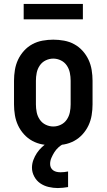

<svg xmlns="http://www.w3.org/2000/svg" viewBox="-20 -729 540 973"><path d="M250 8Q223 8 195.5 3Q168 -2 144 -15Q120 -28 101.5 -48.5Q83 -69 71.5 -93.5Q60 -118 55.5 -145.5Q51 -173 51 -200V-320Q51 -347 55.5 -374.5Q60 -402 71.5 -426.5Q83 -451 101.5 -471.5Q120 -492 144 -505Q168 -518 195.5 -523Q223 -528 250 -528Q277 -528 304.5 -523Q332 -518 356 -505Q380 -492 398.5 -471.5Q417 -451 428.5 -426.5Q440 -402 444.5 -374.5Q449 -347 449 -320V-200Q449 -173 444.5 -145.5Q440 -118 428.5 -93.5Q417 -69 398.5 -48.5Q380 -28 356 -15Q332 -2 304.5 3Q277 8 250 8ZM250 -88Q270 -88 288.5 -97Q307 -106 318.5 -123Q330 -140 334 -160Q338 -180 338 -200V-320Q338 -340 334 -360Q330 -380 318.5 -397Q307 -414 288.5 -423Q270 -432 250 -432Q230 -432 211.5 -423Q193 -414 181.5 -397Q170 -380 166 -360Q162 -340 162 -320V-200Q162 -180 166 -160Q170 -140 181.5 -123Q193 -106 211.5 -97Q230 -88 250 -88ZM273 224Q250 224 226.5 218.5Q203 213 184 200Q165 187 153.5 165.5Q142 144 142 121Q142 101 149 82Q156 63 167 46.5Q178 30 192.5 16.5Q207 3 223 -8H302V0Q288 7 276 18Q264 29 255.5 42.5Q247 56 240.5 71Q234 86 234 102Q234 112 238 120.5Q242 129 250 134.5Q258 140 267.5 142Q277 144 287 144Q296 144 305.5 143Q315 142 325 140V219Q312 221 299 222.5Q286 224 273 224ZM100 -631V-709H400V-631Z"/></svg>

Font: Iosevka Term Curly
Style: Bold
Weight: 700
Designer: Belleve Invis
Foundry: Belleve Invis
Version: Version 32.3.0